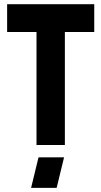

<svg xmlns="http://www.w3.org/2000/svg" viewBox="-20 -704 492 932"><path d="M130.9 208 167 59.6H291L254.9 208ZM14.6 -548.8V-683.6H437.5V-548.8H294.9V0H157.2V-548.8Z"/></svg>

Font: Post No Bills Colombo
Style: ExtraBold
Weight: 900
Designer: Kosala Senevirathne, Siva Puranthara, Lasantha Premarathna, Tharique Azeez
Foundry: Mooniak
Version: Version 1.220 ; ttfautohint (v1.5)